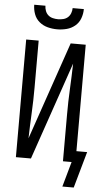

<svg xmlns="http://www.w3.org/2000/svg" viewBox="-69 -996 641 1195"><g transform="rotate(5 251.5 -399.0)"><path d="M250 -815Q220 -815 191 -822.5Q162 -830 139 -849Q116 -868 105.5 -896.5Q95 -925 95 -955H165Q165 -939 171 -923Q177 -907 189 -896.5Q201 -886 217.5 -882Q234 -878 250 -878Q266 -878 282.5 -882Q299 -886 311 -896.5Q323 -907 329 -923Q335 -939 335 -955H405Q405 -925 394.5 -896.5Q384 -868 361 -849Q338 -830 309 -822.5Q280 -815 250 -815ZM368 157 412 0H358V-294Q358 -373 362 -452Q366 -531 368 -611L158 0H64V-735H142V-441Q142 -362 138 -283Q134 -204 132 -124L342 -735H436V-70H503L439 157Z"/></g></svg>

Font: Iosevka Term Curly
Style: Regular
Weight: 400
Designer: Belleve Invis
Foundry: Belleve Invis
Version: Version 32.3.0